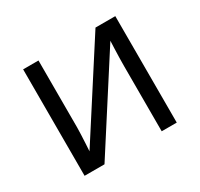

<svg xmlns="http://www.w3.org/2000/svg" viewBox="-118 -685 873 836"><g transform="rotate(-30 318.0 -267.5)"><path d="M162.6 -535.2V-198.7Q162.6 -186 161.6 -163.3Q160.6 -140.6 159.4 -117.9Q158.2 -95.2 157.2 -81.5L449.2 -535.2H548.8V0H473.1V-328.1Q473.1 -343.8 473.6 -368.2Q474.1 -392.6 475.1 -416.3Q476.1 -439.9 476.6 -453.1L185.5 0H85.4V-535.2Z"/></g></svg>

Font: Open Sans
Style: Regular
Weight: 400
Designer: Monotype Design Team
Foundry: Monotype Imaging Inc.
Version: Version 3.000; ttfautohint (v1.8.4)